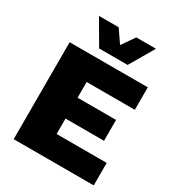

<svg xmlns="http://www.w3.org/2000/svg" viewBox="-206 -1006 1039 1132"><g transform="rotate(30 314.0 -440.5)"><path d="M61 0V-660H593V-507H265V-400H527V-258H265V-153H606V0ZM521 -881 424 -715H230L133 -881H267L327 -794L387 -881Z"/></g></svg>

Font: Work Sans ExtraBold
Style: Regular
Weight: 800
Designer: Wei Huang
Foundry: Wei Huang
Version: Version 2.012; ttfautohint (v1.8.3)